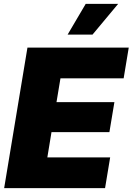

<svg xmlns="http://www.w3.org/2000/svg" viewBox="-20 -974 686 994"><path d="M1.5 0 122.1 -727.5H646.5L620.1 -568.4H293L272.5 -445.3H572.3L546.4 -290H246.6L225.1 -159.2H550.3L523.9 0ZM330.1 -794.9 423.8 -954.1H591.8L459 -794.9Z"/></svg>

Font: Inter Black
Style: Italic
Weight: 900
Italic angle: -9.39999°
Designer: Rasmus Andersson
Foundry: rsms
Version: Version 4.000;git-a52131595